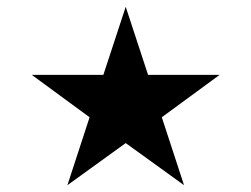

<svg xmlns="http://www.w3.org/2000/svg" viewBox="-20 -728 741 566"><path d="M73.7 -507.3H284.7L350.6 -708L416.5 -507.3H627.4L457 -382.3L522.5 -182.1L350.6 -306.2L178.7 -182.1L244.1 -382.3Z"/></svg>

Font: Vazir FD-WOL
Style: FD-WOL
Weight: 400
Foundry: Based on Dejavu fonts, by Saber Rastikerdar
Version: Version 26.0.0